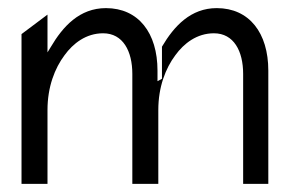

<svg xmlns="http://www.w3.org/2000/svg" viewBox="-20 -463 724 473"><path d="M33 -10H97V-192C97 -249 115 -295 139 -327C160 -356 192 -381 234 -381C283 -381 306 -337 306 -281V-10H370V-192C370 -249 388 -295 412 -327C433 -356 465 -381 507 -381C556 -381 579 -337 579 -281V-10H641V-289C641 -382 594 -443 514 -443C450 -443 409 -399 379 -348V-269L368 -263V-289C368 -382 321 -443 241 -443C176 -443 135 -398 105 -347L97 -334V-427L33 -379Z"/></svg>

Font: Charger Sport
Style: LitNrw
Weight: 300
Designer: Jasper
Foundry: Cannot Into Space Fonts
Version: Version 1.1